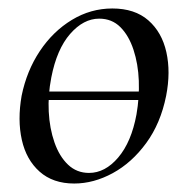

<svg xmlns="http://www.w3.org/2000/svg" viewBox="-20 -419 441 453"><path d="M67 -183V-203H343V-183ZM155 14Q105 14 73.5 -14Q42 -42 31.5 -89Q21 -136 31 -193Q43 -252 74 -298.5Q105 -345 149.5 -372Q194 -399 245 -399Q298 -399 330 -371Q362 -343 372.5 -296Q383 -249 372 -193Q359 -128 325 -81.5Q291 -35 246 -10.5Q201 14 155 14ZM190 -11Q228 -11 259 -47.5Q290 -84 302 -149Q309 -189 307.5 -228.5Q306 -268 295 -301.5Q284 -335 264 -355Q244 -375 214 -375Q177 -375 145.5 -339Q114 -303 101 -236Q93 -195 95 -155.5Q97 -116 108.5 -83Q120 -50 140.5 -30.5Q161 -11 190 -11Z"/></svg>

Font: Cormorant Medium
Style: Italic
Weight: 500
Italic angle: -10°
Designer: Christian Thalmann (Catharsis Fonts)
Foundry: Catharsis Fonts
Version: Version 4.000